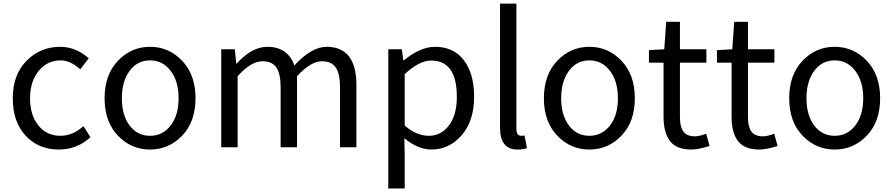

<svg xmlns="http://www.w3.org/2000/svg" viewBox="-20 -816 4948 1064"><path d="M305.7 12.7Q194.3 12.7 122.6 -63.5Q50.8 -139.6 50.8 -271.5Q50.8 -402.3 127.4 -479.5Q204.1 -556.6 313.5 -556.6Q399.4 -556.6 471.7 -493.2L424.8 -431.6Q370.1 -481.4 316.4 -481.4Q242.2 -481.4 194.3 -422.9Q146.5 -364.3 146.5 -271.5Q146.5 -177.7 192.9 -120.6Q239.3 -63.5 314.5 -63.5Q383.8 -63.5 442.4 -117.2L481.4 -55.7Q407.2 12.7 305.7 12.7Z M989.7 -64.5Q916 12.7 811.5 12.7Q707 12.7 633.3 -64.5Q559.6 -141.6 559.6 -271.5Q559.6 -401.4 633.3 -479Q707 -556.6 811.5 -556.6Q916 -556.6 989.7 -479Q1063.5 -401.4 1063.5 -271.5Q1063.5 -141.6 989.7 -64.5ZM698.2 -120.6Q741.2 -63.5 811.5 -63.5Q881.8 -63.5 925.8 -120.6Q969.7 -177.7 969.7 -271.5Q969.7 -365.2 925.8 -423.3Q881.8 -481.4 811.5 -481.4Q741.2 -481.4 698.2 -423.3Q655.3 -365.2 655.3 -271.5Q655.3 -177.7 698.2 -120.6Z M1206.1 0V-543H1281.2L1289.1 -463.9H1292Q1376 -556.6 1460.9 -556.6Q1575.2 -556.6 1611.3 -453.1Q1706.1 -556.6 1790 -556.6Q1955.1 -556.6 1955.1 -343.8V0H1864.3V-332Q1864.3 -408.2 1840.3 -442.4Q1816.4 -476.6 1763.7 -476.6Q1702.1 -476.6 1626 -393.6V0H1535.2V-332Q1535.2 -408.2 1511.2 -442.4Q1487.3 -476.6 1434.6 -476.6Q1371.1 -476.6 1296.9 -393.6V0Z M2131.8 228.5V-543H2207L2214.8 -481.4H2217.8Q2309.6 -556.6 2390.6 -556.6Q2494.1 -556.6 2550.8 -481.9Q2607.4 -407.2 2607.4 -280.3Q2607.4 -146.5 2538.6 -66.9Q2469.7 12.7 2371.1 12.7Q2296.9 12.7 2220.7 -49.8L2222.7 44.9V228.5ZM2511.7 -279.3Q2511.7 -480.5 2369.1 -480.5Q2303.7 -480.5 2222.7 -405.3V-120.1Q2288.1 -63.5 2356.4 -63.5Q2424.8 -63.5 2468.3 -121.6Q2511.7 -179.7 2511.7 -279.3Z M2847.7 12.7Q2751 12.7 2751 -108.4V-795.9H2841.8V-101.6Q2841.8 -63.5 2868.2 -63.5Q2877 -63.5 2886.7 -65.4L2900.4 4.9Q2879.9 12.7 2847.7 12.7Z M3424.3 -64.5Q3350.6 12.7 3246.1 12.7Q3141.6 12.7 3067.9 -64.5Q2994.1 -141.6 2994.1 -271.5Q2994.1 -401.4 3067.9 -479Q3141.6 -556.6 3246.1 -556.6Q3350.6 -556.6 3424.3 -479Q3498 -401.4 3498 -271.5Q3498 -141.6 3424.3 -64.5ZM3132.8 -120.6Q3175.8 -63.5 3246.1 -63.5Q3316.4 -63.5 3360.4 -120.6Q3404.3 -177.7 3404.3 -271.5Q3404.3 -365.2 3360.4 -423.3Q3316.4 -481.4 3246.1 -481.4Q3175.8 -481.4 3132.8 -423.3Q3089.8 -365.2 3089.8 -271.5Q3089.8 -177.7 3132.8 -120.6Z M3811.5 12.7Q3728.5 12.7 3692.9 -34.2Q3657.2 -81.1 3657.2 -168V-468.8H3576.2V-538.1L3661.1 -543L3671.9 -695.3H3748V-543H3894.5V-468.8H3748V-166Q3748 -113.3 3767.1 -86.9Q3786.1 -60.5 3832 -60.5Q3855.5 -60.5 3893.6 -75.2L3912.1 -6.8Q3849.6 12.7 3811.5 12.7Z M4188.5 12.7Q4105.5 12.7 4069.8 -34.2Q4034.2 -81.1 4034.2 -168V-468.8H3953.1V-538.1L4038.1 -543L4048.8 -695.3H4125V-543H4271.5V-468.8H4125V-166Q4125 -113.3 4144 -86.9Q4163.1 -60.5 4209 -60.5Q4232.4 -60.5 4270.5 -75.2L4289.1 -6.8Q4226.6 12.7 4188.5 12.7Z M4783.7 -64.5Q4710 12.7 4605.5 12.7Q4501 12.7 4427.2 -64.5Q4353.5 -141.6 4353.5 -271.5Q4353.5 -401.4 4427.2 -479Q4501 -556.6 4605.5 -556.6Q4710 -556.6 4783.7 -479Q4857.4 -401.4 4857.4 -271.5Q4857.4 -141.6 4783.7 -64.5ZM4492.2 -120.6Q4535.2 -63.5 4605.5 -63.5Q4675.8 -63.5 4719.7 -120.6Q4763.7 -177.7 4763.7 -271.5Q4763.7 -365.2 4719.7 -423.3Q4675.8 -481.4 4605.5 -481.4Q4535.2 -481.4 4492.2 -423.3Q4449.2 -365.2 4449.2 -271.5Q4449.2 -177.7 4492.2 -120.6Z"/></svg>

Font: Bpmf Zihi Sans Regular
Style: Regular
Weight: 400
Foundry: But Ko
Version: Version 1.320